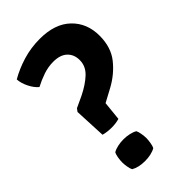

<svg xmlns="http://www.w3.org/2000/svg" viewBox="-220 -767 847 847"><g transform="rotate(-45 204.0 -343.0)"><path d="M8.5 -642.5Q49.5 -666.5 100.2 -682Q151 -697.5 207 -697.5Q301 -697.5 352.2 -648.2Q403.5 -599 403.5 -520.5Q403.5 -448.5 366 -401.5Q328.5 -354.5 273 -324.5L211.5 -291.5L202.5 -202.5Q191 -199 179 -197.5Q167 -196 154.5 -196Q142.5 -196 129 -197.5Q115.5 -199 103.5 -202.5L96.5 -351.5L106.5 -365L159 -389.5Q206 -412.5 235.8 -440.5Q265.5 -468.5 265.5 -506.5Q265.5 -541.5 243 -562.8Q220.5 -584 177.5 -584Q145.5 -584 114.8 -573.5Q84 -563 55.5 -548Q38 -562 24 -589.5Q10 -617 8.5 -642.5ZM154.5 -123Q172.5 -123 190 -119.2Q207.5 -115.5 220 -108Q224.5 -100 227.2 -83.8Q230 -67.5 230 -55Q230 -43 227.2 -26.8Q224.5 -10.5 220 -2.5Q207.5 5 190 8.8Q172.5 12.5 154.5 12.5Q114.5 12.5 88.5 -2.5Q84 -10.5 81.2 -26.8Q78.5 -43 78.5 -55Q78.5 -67.5 81.2 -83.8Q84 -100 88.5 -108Q101 -115.5 118.5 -119.2Q136 -123 154.5 -123Z"/></g></svg>

Font: Signika Light SemiBold
Style: Regular
Weight: 600
Version: Version 2.003;gftools[0.9.32]